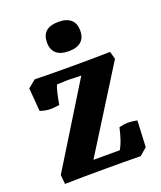

<svg xmlns="http://www.w3.org/2000/svg" viewBox="-130 -776 725 862"><g transform="rotate(-20 232.0 -345.0)"><path d="M266 -430Q224 -432 204 -432Q186 -432 150 -430Q145 -420 139 -395Q133 -370 128 -340Q104 -336 85 -336Q63 -336 36 -345L27 -456L64 -486Q98 -484 243 -484Q367 -484 424 -486L434 -449L188 -56H250H314Q333 -87 348 -154Q374 -160 390 -160Q407 -160 434 -155L428 -29L393 1Q361 0 307 0H226Q117 0 31 2L27 -42ZM172 -622Q172 -692 252 -692Q291 -692 311 -674Q331 -656 331 -622Q331 -588 311 -570Q291 -552 252 -552Q212 -552 192 -570Q172 -588 172 -622Z"/></g></svg>

Font: Caladea
Style: Bold
Weight: 700
Designer: Carolina Giovagnoli and Andres Torresi
Foundry: Carolina Giovagnoli & Andres Torresi
Version: Version 1.001